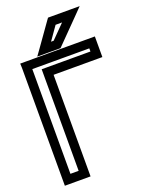

<svg xmlns="http://www.w3.org/2000/svg" viewBox="-163 -931 774 1032"><g transform="rotate(-20 224.5 -415.0)"><path d="M449 -581V-649V-674H424H48H22L23 -649V0V25H48H145H170V0V-556H424H449V-581ZM399 -606H145H120V-581V-25H73V-624H399V-606ZM369 -855H260H247L239 -844L149 -717L121 -678H170H244H254L261 -685L386 -812L428 -855H369ZM309 -805 233 -728H218L272 -805H309Z"/></g></svg>

Font: Gamestation DisplayOutline
Style: Regular
Weight: 400
Designer: Jonas Hecksher
Foundry: Jonas Hecksher, Playtypeª, e-types AS
Version: Version 1.003